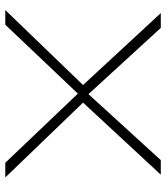

<svg xmlns="http://www.w3.org/2000/svg" viewBox="29 -657 628 726"><g transform="rotate(90 343.0 -294.0)"><path d="M18 0H73.5L334 -274.5L595.5 0H651L368 -294L640.5 -588H585.5L336 -314.5L85.5 -588H29.5L301.5 -294Z"/></g></svg>

Font: Anybody Expanded ExtraLight
Style: Regular
Weight: 250
Width: 7
Version: Version 1.113;gftools[0.9.25]